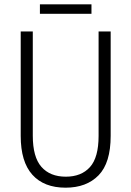

<svg xmlns="http://www.w3.org/2000/svg" viewBox="-20 -860 609 890"><path d="M493 -230Q493 -105 437 -47.5Q381 10 284 10Q184 10 130 -50Q76 -110 76 -230V-714H132V-231Q132 -132 172 -86.5Q212 -41 285 -41Q357 -41 397 -85.5Q437 -130 437 -230V-714H493ZM404 -840V-796H165V-840Z"/></svg>

Font: Noto Sans Myanmar UI Condensed Light
Style: Regular
Weight: 300
Width: 3
Designer: Monotype Design Team
Foundry: Monotype Imaging Inc.
Version: Version 2.103; ttfautohint (v1.8.4.7-5d5b)